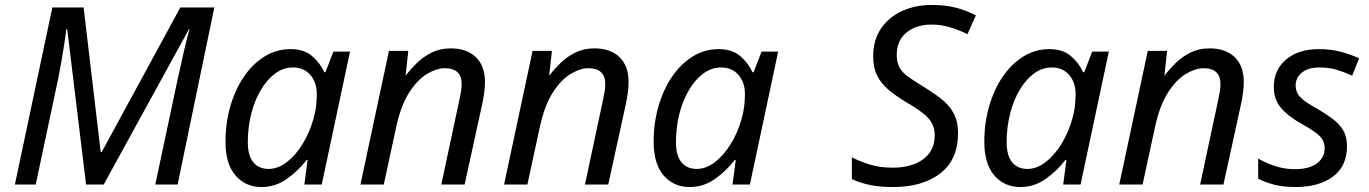

<svg xmlns="http://www.w3.org/2000/svg" viewBox="-20 -744 5519 774"><path d="M40 0 191 -714H317L386 -131H390L707 -714H844L696 0H606L696 -424Q710 -489 722.5 -542Q735 -595 744 -627H742L398 0H327L251 -626H247Q245 -606 240 -572.5Q235 -539 228.5 -501.5Q222 -464 215 -429L124 0Z M1034 10Q970 10 929.5 -36.5Q889 -83 889 -173Q889 -248 908.5 -315.5Q928 -383 963 -434.5Q998 -486 1046 -516Q1094 -546 1152 -546Q1205 -546 1238 -518Q1271 -490 1287 -453H1292L1324 -536H1391L1277 0H1207L1220 -99H1216Q1182 -55 1136 -22.5Q1090 10 1034 10ZM1063 -63Q1100 -63 1135.5 -90Q1171 -117 1199.5 -163Q1228 -209 1244 -266Q1252 -295 1254.5 -319.5Q1257 -344 1257 -365Q1257 -412 1231 -442Q1205 -472 1161 -472Q1122 -472 1089 -447.5Q1056 -423 1031 -380.5Q1006 -338 992.5 -284Q979 -230 979 -171Q979 -117 1001 -90Q1023 -63 1063 -63Z M1433 0 1548 -539H1626L1615 -440H1616Q1635 -465 1660.5 -490Q1686 -515 1720 -532Q1754 -549 1797 -549Q1862 -549 1898.5 -513.5Q1935 -478 1935 -414Q1935 -391 1931.5 -367Q1928 -343 1924 -325L1853 0H1759L1831 -337Q1836 -360 1838.5 -375.5Q1841 -391 1841 -405Q1841 -469 1773 -469Q1740 -469 1701.5 -446Q1663 -423 1629.5 -371Q1596 -319 1577 -231L1527 0Z M2012 0 2127 -539H2205L2194 -440H2195Q2214 -465 2239.5 -490Q2265 -515 2299 -532Q2333 -549 2376 -549Q2441 -549 2477.5 -513.5Q2514 -478 2514 -414Q2514 -391 2510.5 -367Q2507 -343 2503 -325L2432 0H2338L2410 -337Q2415 -360 2417.5 -375.5Q2420 -391 2420 -405Q2420 -469 2352 -469Q2319 -469 2280.5 -446Q2242 -423 2208.5 -371Q2175 -319 2156 -231L2106 0Z M2760 10Q2696 10 2655.5 -36.5Q2615 -83 2615 -173Q2615 -248 2634.5 -315.5Q2654 -383 2689 -434.5Q2724 -486 2772 -516Q2820 -546 2878 -546Q2931 -546 2964 -518Q2997 -490 3013 -453H3018L3050 -536H3117L3003 0H2933L2946 -99H2942Q2908 -55 2862 -22.5Q2816 10 2760 10ZM2789 -63Q2826 -63 2861.5 -90Q2897 -117 2925.5 -163Q2954 -209 2970 -266Q2978 -295 2980.5 -319.5Q2983 -344 2983 -365Q2983 -412 2957 -442Q2931 -472 2887 -472Q2848 -472 2815 -447.5Q2782 -423 2757 -380.5Q2732 -338 2718.5 -284Q2705 -230 2705 -171Q2705 -117 2727 -90Q2749 -63 2789 -63Z M3580 10Q3528 10 3488.5 2Q3449 -6 3414 -22V-110Q3444 -94 3485.5 -81Q3527 -68 3581 -68Q3626 -68 3664 -82Q3702 -96 3725 -125Q3748 -154 3748 -200Q3748 -240 3721.5 -268.5Q3695 -297 3630 -334Q3592 -357 3562.5 -381.5Q3533 -406 3516.5 -438.5Q3500 -471 3500 -517Q3500 -583 3532 -629.5Q3564 -676 3617.5 -700Q3671 -724 3735 -724Q3791 -724 3833.5 -713Q3876 -702 3914 -682L3880 -606Q3854 -620 3815 -632.5Q3776 -645 3735 -645Q3674 -645 3634.5 -613Q3595 -581 3595 -523Q3595 -493 3606 -472.5Q3617 -452 3640 -435.5Q3663 -419 3697 -398Q3740 -372 3772.5 -347Q3805 -322 3823.5 -289Q3842 -256 3842 -207Q3842 -100 3770.5 -45Q3699 10 3580 10Z M4093 10Q4029 10 3988.5 -36.5Q3948 -83 3948 -173Q3948 -248 3967.5 -315.5Q3987 -383 4022 -434.5Q4057 -486 4105 -516Q4153 -546 4211 -546Q4264 -546 4297 -518Q4330 -490 4346 -453H4351L4383 -536H4450L4336 0H4266L4279 -99H4275Q4241 -55 4195 -22.5Q4149 10 4093 10ZM4122 -63Q4159 -63 4194.5 -90Q4230 -117 4258.5 -163Q4287 -209 4303 -266Q4311 -295 4313.5 -319.5Q4316 -344 4316 -365Q4316 -412 4290 -442Q4264 -472 4220 -472Q4181 -472 4148 -447.5Q4115 -423 4090 -380.5Q4065 -338 4051.5 -284Q4038 -230 4038 -171Q4038 -117 4060 -90Q4082 -63 4122 -63Z M4492 0 4607 -539H4685L4674 -440H4675Q4694 -465 4719.5 -490Q4745 -515 4779 -532Q4813 -549 4856 -549Q4921 -549 4957.5 -513.5Q4994 -478 4994 -414Q4994 -391 4990.5 -367Q4987 -343 4983 -325L4912 0H4818L4890 -337Q4895 -360 4897.5 -375.5Q4900 -391 4900 -405Q4900 -469 4832 -469Q4799 -469 4760.5 -446Q4722 -423 4688.5 -371Q4655 -319 4636 -231L4586 0Z M5202 10Q5153 10 5116.5 0.5Q5080 -9 5052 -24V-105Q5078 -89 5117.5 -75.5Q5157 -62 5199 -62Q5258 -62 5289 -85.5Q5320 -109 5320 -146Q5320 -175 5301 -194.5Q5282 -214 5230 -243Q5173 -275 5144 -309Q5115 -343 5115 -394Q5115 -462 5164.5 -504Q5214 -546 5297 -546Q5346 -546 5387.5 -534.5Q5429 -523 5459 -509L5431 -439Q5405 -451 5373 -461.5Q5341 -472 5297 -472Q5254 -472 5228.5 -451.5Q5203 -431 5203 -399Q5203 -373 5220.5 -353.5Q5238 -334 5291 -305Q5325 -285 5352 -265Q5379 -245 5394.5 -219Q5410 -193 5410 -155Q5410 -74 5353.5 -32Q5297 10 5202 10Z"/></svg>

Font: Manna Sans
Style: Italic
Weight: 400
Italic angle: -12°
Designer: Monotype Design Team
Foundry: Monotype Imaging Inc.
Version: Version 2.001.1; ttfautohint (v1.8.2)